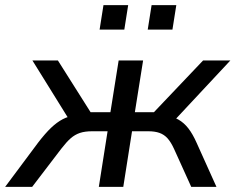

<svg xmlns="http://www.w3.org/2000/svg" viewBox="-55 -726 915 746"><path d="M-35 0 94 -173Q121 -208 143.5 -229.5Q166 -251 189 -263Q212 -275 240 -278L220 -251L71 -491H170L297 -290H374L406 -491H501L469 -290H543L734 -491H840L616 -251L584 -277Q616 -274 638 -261.5Q660 -249 677 -227Q694 -205 709 -171L786 0H688L621 -148Q609 -174 596 -188.5Q583 -203 565 -209.5Q547 -216 521 -216H458L424 0H329L363 -216H303Q275 -216 255.5 -209.5Q236 -203 219.5 -188.5Q203 -174 183 -148L70 0ZM519 -611 534 -706H630L615 -611ZM332 -611 347 -706H443L428 -611Z"/></svg>

Font: Nunito Sans 10pt Medium
Style: Italic
Weight: 500
Italic angle: -9°
Designer: Vernon Adams
Foundry: Vernon Adams
Version: Version 3.101;gftools[0.9.27]